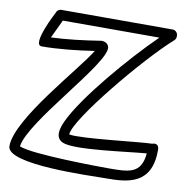

<svg xmlns="http://www.w3.org/2000/svg" viewBox="-84 -823 905 931"><g transform="rotate(10 368.0 -357.5)"><path d="M261.6 -109.3C320.6 -82.1 585.8 -122.3 672 -128.4C662.7 -24.7 601.1 -25 497 -25C463.3 -25 122.7 -27.2 60.5 -55.5C75.8 -179.8 410.4 -523.5 398.4 -601.4C394.8 -624.8 369.7 -629.6 358 -627.7C279.1 -615 191.5 -604.4 116.7 -601.7C131.1 -633.1 149.8 -671.3 159.5 -692H634.9C508.3 -569 309.9 -337.7 252 -212.1C237.6 -180.6 218.4 -129.1 261.6 -109.3ZM497 25C603.4 25 723 18.3 723 -153C723 -193.4 689.6 -179.2 689.6 -179.2C633.2 -179 342.1 -141.8 285.6 -153.9C288.3 -228.7 578.7 -578.2 708.5 -692.2C713.5 -696.6 717 -703.8 717 -711V-717C717 -727.7 707.1 -742 692 -742H143C135 -742 123.2 -737.1 118.8 -723.4C118.8 -723.4 27.3 -551 80 -551C159.1 -551 249.9 -560.7 337.6 -573.9C276.8 -472.7 10 -182.5 10 -48C10 43.5 424.5 25 497 25Z"/></g></svg>

Font: Rocketfuel
Style: Regular
Weight: 400
Designer: Mew Too
Foundry: Cannot Into Space Fonts.
Version: Version 0.27